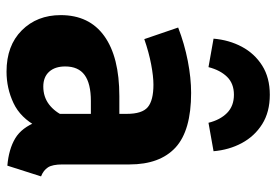

<svg xmlns="http://www.w3.org/2000/svg" viewBox="-149 -680 846 588"><g transform="rotate(90 274.0 -386.0)"><path d="M264.4 -548.3Q379.9 -548.3 431.8 -500.5Q483.6 -452.6 483.6 -359.6V-154.1Q483.6 -123.9 492.5 -110Q501.4 -96.1 520.2 -88.7L487.3 14.5Q436.5 10.1 403.6 -9.7Q370.6 -29.5 352.5 -76.7L328.7 -132.3V-351.3Q328.7 -398.3 308.1 -415.6Q287.4 -432.9 239.3 -432.9Q214 -432.9 177.1 -425.9Q140.2 -418.9 99.8 -404.9L64.3 -508.6Q113.9 -527.8 166.5 -538.1Q219.1 -548.3 264.4 -548.3ZM274.5 -328.5H350.6V-241.3H289.6Q235.9 -241.3 209.7 -222.1Q183.5 -202.9 183.5 -162.6Q183.5 -131.5 199.6 -113.6Q215.8 -95.6 245.2 -95.6Q276.5 -95.6 299.7 -113.1Q322.8 -130.7 336.5 -161.4L368.4 -77.6Q340.8 -25.5 295.6 -4.3Q250.4 17 199.3 17Q119.7 17 73 -29.7Q26.3 -76.4 26.3 -148.9Q26.3 -236.4 90.4 -282.4Q154.5 -328.5 274.5 -328.5ZM270.2 -789.3Q217.8 -789.3 180.9 -766Q144 -742.7 123.2 -703.7Q102.4 -664.6 98.4 -617L185.6 -601.5Q194.7 -637.3 215.3 -658.4Q235.8 -679.4 270.2 -679.4Q304.6 -679.4 325.9 -658.4Q347.2 -637.3 356 -601.5L443.1 -617Q439.1 -664.6 418.1 -703.7Q397.1 -742.7 360.1 -766Q323 -789.3 270.2 -789.3Z"/></g></svg>

Font: Fira Sans Variable
Style: Regular
Weight: 400
Designer: Carrois Corporate & Edenspiekermann AG
Foundry: Carrois Corporate GbR & Edenspiekermann AG
Version: Version 4.202